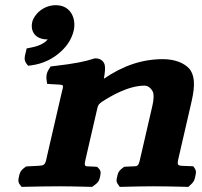

<svg xmlns="http://www.w3.org/2000/svg" viewBox="-20 -718 780 740"><path d="M103.9 -632C97.5 -604.1 109.6 -566 164 -566C156.4 -556.7 138.7 -542.5 103.5 -535.5L82.7 -531.3L78 -511C76.2 -503.3 70.7 -487.5 81.6 -473.3L88.3 -464.6L100.9 -466.2C145.9 -472 184.7 -491.8 213.7 -518.4C241 -542.8 257.3 -571 264 -600C274.3 -644.3 254.4 -698 195.1 -698C147.1 -698 111 -662.6 103.9 -632ZM383 -470.4C381.2 -477.2 370.7 -493 349.8 -493H344.6L339.3 -491.3C309.3 -481.4 268.8 -472.7 191.4 -463.8L174.8 -461.8L166.8 -448.4C157.3 -432.6 158.3 -418.9 159.7 -408.9L161.6 -394.9L178.5 -393.6C231.8 -389.5 226.3 -398.4 216.3 -354.7L165.9 -136.6C150.4 -69.4 161.5 -82.1 89.6 -77L80.4 -76.3L72.6 -70.5C56.6 -58.6 55 -45.9 53.1 -37.2C51.2 -28.8 47.5 -16.8 57.6 -5.3L63.4 2.3L74.1 2C119.4 1 162.4 0 209.5 0C252.1 0 276.8 1 323.3 2L335.1 2.2L345.2 -5.3C363.1 -17.4 364.4 -30.5 366.1 -39.4C367.6 -47.3 371 -58.5 360 -69.3L354.3 -74.9L344.6 -75.7C300 -79.3 300.8 -65 316.7 -134.2L355.7 -303.1C358.3 -314.3 363.1 -318.2 371.9 -325C392.8 -338.6 417.6 -353.2 443.3 -364.6C475.1 -378.8 507.8 -388 537.8 -388C546.3 -388 559.1 -382.3 568 -366.5C573.7 -356.2 573.2 -335.7 567.3 -310.2L526.7 -134.3C510.9 -65.8 518.3 -79.5 469.7 -75.8L458.2 -75L449.3 -68C434.5 -56.3 433.6 -45.8 431.7 -37.5C429.8 -29.2 425.8 -18.7 435.2 -7L441.6 2.3L455 2C502 1 527.2 0 570.9 0C614.6 0 651.1 1 694 2L706 2.3L715.8 -7C730.1 -19.4 731 -30.8 732.9 -39.7C734.6 -47.8 738.2 -58 730.3 -69.5L725.1 -77L714.5 -77.6C656.2 -81 659 -69.4 674.7 -137.5L715.7 -315.1C727.2 -364.8 737.3 -416.8 710.9 -451.7C690.4 -475.7 653.4 -490 607.7 -490C527.7 -490 454.4 -465 380.3 -414.5C384.9 -440.4 386.5 -457.6 383 -470.4Z"/></svg>

Font: Linux Libertine Mono O 
Style: Mono Bold Oblique
Weight: 400
Italic angle: -13°
Designer: Philipp H. Poll
Foundry: Philipp H. Poll
Version: Version 5.1.7